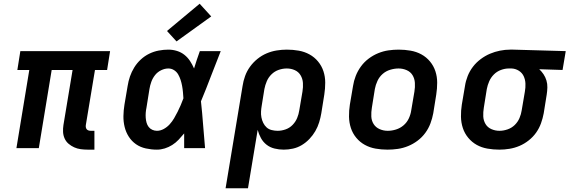

<svg xmlns="http://www.w3.org/2000/svg" viewBox="-20 -794 3052 1029"><path d="M450 8Q431 8 412.5 5.5Q394 3 377.5 -4.5Q361 -12 347.5 -23.5Q334 -35 326.5 -51.5Q319 -68 318 -86.5Q317 -105 320 -124L369 -419H257L188 0H68L137 -419H73L89 -520H570L554 -419H489L440 -124Q439 -118 440 -112Q441 -106 444.5 -101.5Q448 -97 454 -95Q460 -93 467 -93H486V8Z M821 8Q791 8 761.5 1.5Q732 -5 709 -21Q686 -37 670.5 -61Q655 -85 648 -113.5Q641 -142 641.5 -172Q642 -202 647 -233L664 -333Q668 -359 676.5 -384Q685 -409 699.5 -432.5Q714 -456 734.5 -475Q755 -494 779.5 -506Q804 -518 830.5 -523Q857 -528 882 -528Q906 -528 928.5 -521Q951 -514 968.5 -500Q986 -486 998.5 -467Q1011 -448 1020 -427Q1027 -451 1035 -474Q1043 -497 1051 -520H1163Q1136 -453 1110.5 -385.5Q1085 -318 1057 -251Q1064 -188 1068.5 -125.5Q1073 -63 1079 0H967Q967 -20 967 -40Q967 -60 967 -79Q953 -62 937.5 -45.5Q922 -29 903 -17Q884 -5 863 1.5Q842 8 821 8ZM821 -93Q840 -93 858 -103Q876 -113 889.5 -128Q903 -143 913 -160Q923 -177 932 -195Q941 -213 948.5 -230.5Q956 -248 963 -267Q962 -283 960.5 -300Q959 -317 956 -333.5Q953 -350 948 -365.5Q943 -381 935 -395Q927 -409 913 -418Q899 -427 882 -427Q863 -427 843.5 -417.5Q824 -408 811 -391.5Q798 -375 791 -355.5Q784 -336 781 -317L765 -217Q762 -203 761 -189.5Q760 -176 761 -162.5Q762 -149 765.5 -136.5Q769 -124 776.5 -114Q784 -104 796 -98.5Q808 -93 821 -93ZM926 -572 875 -628 1050 -774 1112 -706Z M1189 215 1280 -333Q1284 -360 1293.5 -386.5Q1303 -413 1320 -436.5Q1337 -460 1360 -478.5Q1383 -497 1409 -508Q1435 -519 1462.5 -523.5Q1490 -528 1517 -528Q1517 -528 1517.5 -528Q1518 -528 1518 -528Q1550 -528 1581 -522.5Q1612 -517 1638.5 -502.5Q1665 -488 1684.5 -464.5Q1704 -441 1713.5 -412Q1723 -383 1723 -351Q1723 -319 1718 -287L1702 -187Q1698 -163 1690.5 -138.5Q1683 -114 1670 -91.5Q1657 -69 1638.5 -49.5Q1620 -30 1597.5 -16.5Q1575 -3 1550 2.5Q1525 8 1501 8Q1475 8 1451 2Q1427 -4 1408.5 -18.5Q1390 -33 1378.5 -54Q1367 -75 1361 -98L1309 215ZM1468 -93Q1489 -93 1510.5 -100.5Q1532 -108 1548 -124.5Q1564 -141 1572.5 -161.5Q1581 -182 1584 -203L1601 -303Q1605 -327 1603.5 -349.5Q1602 -372 1591 -390.5Q1580 -409 1560 -418Q1540 -427 1517 -427Q1495 -427 1473.5 -419.5Q1452 -412 1435.5 -396Q1419 -380 1410 -359Q1401 -338 1397 -317L1383 -230Q1380 -213 1379 -197Q1378 -181 1381 -165Q1384 -149 1391 -135Q1398 -121 1409 -111Q1420 -101 1436 -97Q1452 -93 1468 -93Z M2057 8Q2024 8 1993 2.5Q1962 -3 1935.5 -17.5Q1909 -32 1889.5 -55.5Q1870 -79 1860.5 -108Q1851 -137 1850.5 -169Q1850 -201 1855 -233L1872 -333Q1876 -360 1886.5 -387Q1897 -414 1914.5 -438Q1932 -462 1956 -480Q1980 -498 2007 -509Q2034 -520 2061.5 -524Q2089 -528 2117 -528Q2149 -528 2180.5 -522.5Q2212 -517 2238.5 -502.5Q2265 -488 2284.5 -464.5Q2304 -441 2313.5 -412Q2323 -383 2323 -351Q2323 -319 2318 -287L2302 -187Q2297 -160 2287 -133Q2277 -106 2259.5 -82Q2242 -58 2218 -40Q2194 -22 2167 -11Q2140 0 2112 4Q2084 8 2057 8ZM2058 -93Q2080 -93 2102.5 -100Q2125 -107 2143 -122.5Q2161 -138 2171 -159.5Q2181 -181 2184 -203L2201 -303Q2205 -327 2203.5 -350Q2202 -373 2191 -391Q2180 -409 2159.5 -418Q2139 -427 2116 -427Q2094 -427 2071 -420Q2048 -413 2030.5 -397.5Q2013 -382 2003 -360.5Q1993 -339 1989 -317L1973 -217Q1969 -193 1970 -170Q1971 -147 1982.5 -129Q1994 -111 2014.5 -102Q2035 -93 2058 -93Z M2656 8Q2624 8 2592.5 2.5Q2561 -3 2535 -17.5Q2509 -32 2489.5 -55.5Q2470 -79 2460.5 -108Q2451 -137 2450.5 -169Q2450 -201 2455 -233L2472 -333Q2476 -360 2486.5 -386.5Q2497 -413 2514.5 -436Q2532 -459 2556 -477Q2580 -495 2606 -506Q2632 -517 2659.5 -522.5Q2687 -528 2714 -528Q2718 -528 2722.5 -528Q2727 -528 2731 -528L3012 -520L2995 -419L2870 -423Q2883 -411 2893 -396Q2903 -381 2908.5 -363Q2914 -345 2913.5 -325.5Q2913 -306 2910 -287L2894 -187Q2889 -160 2879.5 -133.5Q2870 -107 2853.5 -83.5Q2837 -60 2813.5 -41.5Q2790 -23 2764 -12Q2738 -1 2710.5 3.5Q2683 8 2656 8Q2656 8 2656 8Q2656 8 2656 8ZM2657 -93Q2678 -93 2700 -100.5Q2722 -108 2738.5 -124Q2755 -140 2764 -161Q2773 -182 2776 -203L2793 -303Q2797 -325 2796 -346.5Q2795 -368 2786.5 -386Q2778 -404 2760.5 -415Q2743 -426 2722 -427H2714Q2713 -427 2711 -427Q2709 -427 2707 -427Q2686 -427 2664.5 -419Q2643 -411 2627 -395Q2611 -379 2602 -358.5Q2593 -338 2589 -317L2573 -217Q2569 -193 2570 -170.5Q2571 -148 2582 -129.5Q2593 -111 2613.5 -102Q2634 -93 2657 -93Z"/></svg>

Font: Iosevka SS04 Extended Oblique
Style: Bold
Weight: 700
Width: 7
Italic angle: -9°
Monospace: yes
Designer: Belleve Invis
Foundry: Belleve Invis
Version: Version 19.0.0; ttfautohint (v1.8.4)